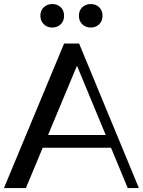

<svg xmlns="http://www.w3.org/2000/svg" viewBox="-20 -950 722 970"><path d="M0 0 303.8 -730H379.7L681.6 0H625.3L354.7 -652.2L380.6 -646L110.8 0ZM175.3 -203.5V-267.9H548.7V-203.5ZM244 -810.8Q218.8 -810.8 201.4 -827.4Q184 -844.1 184 -870.2Q184 -897.3 201.4 -913.4Q218.8 -929.6 244 -929.6Q269.9 -929.6 286.8 -913.4Q303.7 -897.3 303.7 -870.2Q303.7 -844.1 286.8 -827.4Q269.9 -810.8 244 -810.8ZM438.3 -810.8Q413.1 -810.8 395.8 -827.4Q378.6 -844.1 378.6 -870.2Q378.6 -897.3 395.8 -913.4Q413.1 -929.6 438.3 -929.6Q464.3 -929.6 481.1 -913.4Q498 -897.3 498 -870.2Q498 -844.1 481.1 -827.4Q464.3 -810.8 438.3 -810.8Z"/></svg>

Font: Savate ExtraLight
Style: Regular
Weight: 200
Designer: Max Esnée
Foundry: Plomb Type
Version: Version 2.000